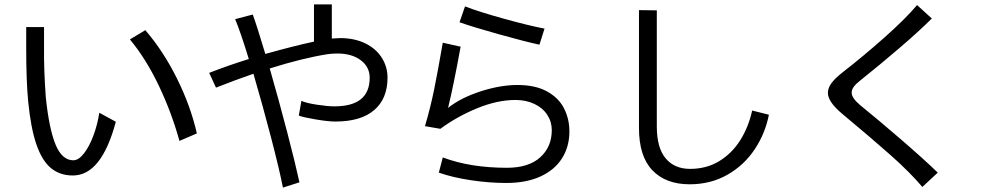

<svg xmlns="http://www.w3.org/2000/svg" viewBox="-20 -807 4510 872"><path d="M311 -10Q252 -10 211.5 -43.5Q171 -77 145.5 -150.5Q120 -224 108 -346Q99 -439 99 -590V-684H180V-590Q179 -488 188 -365Q203 -221 232.5 -150Q262 -79 313 -79Q337 -79 361.5 -110.5Q386 -142 404.5 -192Q423 -242 431 -295L506 -254Q441 -10 311 -10ZM570 -628 640 -670Q722 -575 784 -450Q846 -325 874 -201L795 -167Q759 -297 701 -418.5Q643 -540 570 -628ZM641 -671 640 -670V-671Z M1131 -472Q1055 -446 961 -409L930 -476Q1014 -509 1110 -539Q1073 -660 1048 -720L1128 -741Q1148 -686 1185 -562Q1317 -599 1406 -618V-787H1487V-632Q1513 -634 1525 -634Q1589 -634 1638 -610.5Q1687 -587 1713.5 -545.5Q1740 -504 1740 -454Q1740 -359 1679.5 -307Q1619 -255 1503 -255Q1471 -255 1414.5 -264.5Q1358 -274 1337 -282L1349 -349Q1370 -339 1419 -331.5Q1468 -324 1499 -324Q1659 -324 1659 -454Q1659 -503 1618.5 -533.5Q1578 -564 1512 -564Q1491 -564 1468 -561Q1354 -543 1205 -496Q1246 -354 1284.5 -206Q1323 -58 1340 21L1265 45Q1249 -37 1210.5 -184.5Q1172 -332 1131 -472Z M2067 -706 2092 -778Q2150 -755 2265 -723Q2380 -691 2453 -677L2430 -604Q2365 -618 2243.5 -652Q2122 -686 2067 -706ZM2282 -45Q2381 -45 2433.5 -92.5Q2486 -140 2486 -216Q2486 -254 2465.5 -285.5Q2445 -317 2407 -335Q2369 -353 2321 -353Q2239 -353 2147.5 -315.5Q2056 -278 1980 -222L1910 -234Q1935 -318 1952 -402Q1969 -486 1991 -613L2072 -595Q2040 -419 2015 -317Q2073 -363 2162.5 -392Q2252 -421 2330 -421Q2411 -421 2464 -392Q2517 -363 2541.5 -315Q2566 -267 2566 -210Q2566 -141 2532.5 -88Q2499 -35 2434.5 -5.5Q2370 24 2279 24Q2202 24 2118.5 11.5Q2035 -1 1973 -23L1991 -92Q2116 -45 2282 -45Z M3112 30Q3004 30 2943 -33.5Q2882 -97 2882 -226V-761L2963 -760V-233Q2963 -136 3003 -88Q3043 -40 3114 -40Q3189 -40 3247 -75.5Q3305 -111 3342.5 -171Q3380 -231 3396 -305L3472 -286Q3456 -202 3408 -129.5Q3360 -57 3284 -13.5Q3208 30 3112 30Z M3804 -291Q3740 -345 3740 -385Q3740 -408 3757 -430.5Q3774 -453 3810 -481Q3899 -550 3996 -636Q4093 -722 4145 -784L4212 -723Q4155 -666 4064 -588Q3973 -510 3890 -444Q3868 -427 3858 -413.5Q3848 -400 3848 -386Q3848 -362 3886 -330Q3971 -261 4073.5 -172.5Q4176 -84 4239 -23L4169 42Q4112 -25 4027 -100.5Q3942 -176 3804 -291Z"/></svg>

Font: Kakao Big Sans
Style: Regular
Weight: 400
Designer: Park Young-rak; Lee Sang-min; Kim Jung-jin; Min Bon; Park Min-gyu;
Foundry: Kakao Corporation
Version: Version 2.003